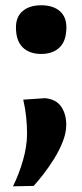

<svg xmlns="http://www.w3.org/2000/svg" viewBox="-20 -532 304 710"><path d="M132 -332.5Q89 -332.5 64 -356.8Q39 -381 39 -431Q39 -470 64 -491.2Q89 -512.5 132.5 -512.5Q176 -512.5 200.8 -491.2Q225.5 -470 225.5 -431Q225.5 -381 200.5 -356.8Q175.5 -332.5 132 -332.5ZM28 157Q50 113 65 60.8Q80 8.5 80 -37Q80 -67 76.8 -99Q73.5 -131 66 -163.5L147 -169Q188.5 -164.5 206.8 -137Q225 -109.5 225 -70.5Q225 -41 212.2 -8.5Q199.5 24 180.2 55Q161 86 140.5 112.2Q120 138.5 104.5 155.5Z"/></svg>

Font: Commissioner Flair
Style: Bold
Weight: 700
Designer: Kostas Bartsokas
Foundry: Kostas Bartsokas
Version: Version 1.000; ttfautohint (v1.8.3)